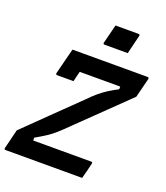

<svg xmlns="http://www.w3.org/2000/svg" viewBox="-175 -1034 991 1146"><g transform="rotate(20 320.0 -461.5)"><path d="M359 -923H505Q516 -923 513 -912L484 -793H337Q326 -793 329 -804ZM483 0H-3Q-14 0 -11 -11L19 -133Q95 -207 173 -283.5Q251 -360 339 -445Q372 -479 397 -500Q422 -521 448 -537.5Q474 -554 510 -573V-590H253Q249 -574 244.5 -557Q240 -540 237 -525H134Q123 -525 125 -536Q131 -559 138.5 -588.5Q146 -618 153.5 -648Q161 -678 167 -700H644Q654 -700 652 -689L621 -566Q557 -504 483 -432Q409 -360 317 -271Q279 -233 252.5 -209.5Q226 -186 198.5 -168Q171 -150 132 -128V-110H500Q511 -110 508 -99Q502 -73 496 -49.5Q490 -26 483 0Z"/></g></svg>

Font: Recursive Sn Lnr St SmB
Style: Italic
Weight: 600
Italic angle: -15°
Version: Version 1.079;hotconv 1.0.112;makeotfexe 2.5.65598; ttfautoh